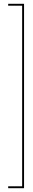

<svg xmlns="http://www.w3.org/2000/svg" viewBox="-20 -770 172 1010"><path d="M106.5 220H23V210H96.5V-740H23V-750H106.5Z"/></svg>

Font: Imbue 100pt SemiBold
Style: Regular
Weight: 600
Designer: Tyler Finck
Foundry: Etcetera Type Company
Version: Version 1.102; ttfautohint (v1.8.3)